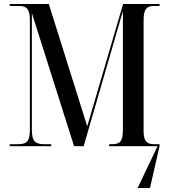

<svg xmlns="http://www.w3.org/2000/svg" viewBox="-20 -734 852 964"><path d="M29 0H237V-10H205C158 -10 140 -22 140 -83V-668L352 0H400L597 -678V-83C597 -25 584 -10 541 -10H528V0H771L671 210H733L781 0V-10H756C715 -10 701 -25 701 -80V-634C701 -689 717 -704 753 -704H781V-714H598L418 -100L225 -714H29V-704H76C113 -704 130 -689 130 -634V-81C130 -24 113 -10 71 -10H29Z"/></svg>

Font: Noto Serif Display Condensed Medium
Style: Regular
Weight: 500
Width: 3
Designer: Monotype Design Team
Foundry: Monotype Imaging Inc.
Version: Version 2.009